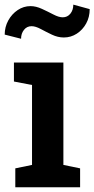

<svg xmlns="http://www.w3.org/2000/svg" viewBox="-37 -793 400 813"><path d="M27.8 0V-80.1L98.6 -94.7V-433.1L22 -447.8V-528.3H231.4V-94.7L302.2 -80.1V0ZM52.2 -628.9 -17.1 -646.5Q-17.1 -678.7 -2 -706.3Q13.2 -733.9 38.1 -750.5Q63 -767.1 92.3 -767.1Q115.2 -767.1 140.6 -755.4Q166 -743.7 189 -731.7Q211.9 -719.7 228.5 -719.7Q248.5 -719.7 261 -735.1Q273.4 -750.5 273.4 -773.4L342.8 -754.4Q342.8 -720.7 327.9 -693.6Q313 -666.5 288.1 -650.4Q263.2 -634.3 233.4 -634.3Q208 -634.3 182.9 -646.2Q157.7 -658.2 135.5 -670.2Q113.3 -682.1 96.7 -682.1Q76.7 -682.1 64.5 -666.5Q52.2 -650.9 52.2 -628.9Z"/></svg>

Font: Roboto Slab SemiBold
Style: Regular
Weight: 600
Designer: Google
Version: Version 2.001; ttfautohint (v1.8.3)